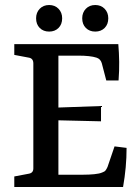

<svg xmlns="http://www.w3.org/2000/svg" viewBox="-20 -746 557 766"><path d="M404 -425 386 -494Q381 -511 365 -516Q353 -520 334.5 -522Q316 -524 294 -524H213V-317L383 -323V-262L213 -266V-49H313Q335 -49 356 -51Q377 -53 388 -58Q397 -61 401 -66Q405 -71 409 -80L437 -162L485 -156Q485 -117 481.5 -78.5Q478 -40 471 0H37V-42L95 -53Q113 -56 113 -74V-493Q113 -513 95 -516L37 -527V-570H452Q455 -535 455.5 -499.5Q456 -464 453 -425ZM228 -673Q228 -649 213.5 -634.5Q199 -620 176 -620Q153 -620 138.5 -634.5Q124 -649 124 -673Q124 -696 138.5 -711Q153 -726 176 -726Q199 -726 213.5 -711Q228 -696 228 -673ZM412 -673Q412 -649 397.5 -634.5Q383 -620 360 -620Q337 -620 322.5 -634.5Q308 -649 308 -673Q308 -696 322.5 -711Q337 -726 360 -726Q383 -726 397.5 -711Q412 -696 412 -673Z"/></svg>

Font: Yrsa Medium
Style: Regular
Weight: 500
Designer: Anna Giedrys (Yrsa+Rasa design), David Brezina (Yrsa art-direction, Rasa art-direction, design)
Foundry: Rosetta Type Foundry
Version: Version 2.004